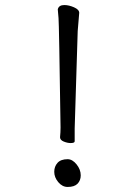

<svg xmlns="http://www.w3.org/2000/svg" viewBox="-20 -732 540 761"><path d="M248 9Q227 9 211 -10Q195 -29 195 -51Q195 -72 208 -86.5Q221 -101 248 -101Q267 -101 283.5 -80.5Q300 -60 300 -37Q300 -17 287.5 -4Q275 9 248 9ZM260 -165Q247 -165 232.5 -171Q218 -177 218 -188Q220 -208 220 -227Q214 -640 212 -660L209 -695Q213 -712 235 -712Q253 -712 273.5 -703Q294 -694 294 -681L288 -609L276 -223V-172Q276 -165 260 -165Z"/></svg>

Font: Moon Stars Kai T HW
Style: Regular
Weight: 400
Designer: GuiWonder
Version: Version 1.101